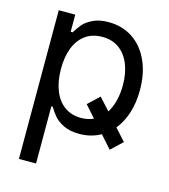

<svg xmlns="http://www.w3.org/2000/svg" viewBox="-110 -624 799 910"><g transform="rotate(15 289.5 -169.0)"><path d="M418.5 -127.9Q435.5 -154.3 444.3 -189.7Q453.1 -225.1 453.1 -265.6Q453.1 -321.8 435.8 -366.2Q418.5 -410.6 384.3 -436.3Q350.1 -461.9 300.8 -461.9Q252 -461.9 218 -437.5Q184.1 -413.1 166.7 -368.9Q149.4 -324.7 149.4 -265.6Q149.4 -205.6 167 -160.2Q184.6 -114.7 218.8 -89.6Q252.9 -64.5 300.8 -64.5Q334 -64.5 361.8 -77.1L310.5 -134.8L365.2 -186.5ZM67.4 -530.3H148.4V-446.3H158.2Q173.8 -471.7 188.5 -489Q203.1 -506.3 233.9 -521.7Q264.6 -537.1 311.5 -537.1Q377.9 -537.1 429 -503.7Q480 -470.2 508.5 -408.2Q537.1 -346.2 537.1 -263.7Q537.1 -202.1 521 -151.6Q504.9 -101.1 475.1 -64.5L527.3 -6.8L471.7 45.9L417 -15.6Q369.6 10.7 312.5 10.7Q266.1 10.7 235.1 -4.6Q204.1 -20 188.5 -38.3Q172.9 -56.6 158.2 -81.1H151.4V199.2H67.4Z"/></g></svg>

Font: Pretendard JP
Style: Regular
Weight: 400
Designer: Base glyphs from Inter by Rasmus Andersson; Hangeul glyphs from Noto Sans CJK(Source Han Sans) by Jang Soo-young and Kan
Foundry: Kil Hyung-jin
Version: Version 1.309